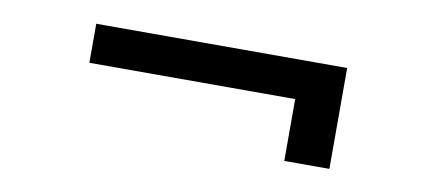

<svg xmlns="http://www.w3.org/2000/svg" viewBox="-35 -441 820 373"><g transform="rotate(10 375.0 -254.5)"><path d="M537 -155V-277H131V-354H626V-155Z"/></g></svg>

Font: Inconsolata ExtraExpanded Medium
Style: Regular
Weight: 500
Width: 8
Monospace: yes
Designer: Raph Levien, Cyreal, Brenton Simpson
Foundry: Raph Levien, Cyreal, Google
Version: Version 3.001; ttfautohint (v1.8.2.53-6de2)